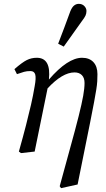

<svg xmlns="http://www.w3.org/2000/svg" viewBox="-20 -787 550 997"><path d="M78 0Q100 -78 115 -136.5Q130 -195 141 -243Q152 -291 160 -339Q168 -382 163 -400Q158 -418 138 -418Q119 -418 105 -414Q91 -410 68 -402L55 -428Q95 -463 119 -475Q143 -487 171 -487Q246 -487 234 -374Q332 -487 406 -487Q444 -487 465 -464.5Q486 -442 486 -402Q486 -383 485 -365Q484 -347 480 -322Q476 -297 468.5 -256.5Q461 -216 448 -151L383 171L297 190L290 180L342 -10Q372 -118 388.5 -184Q405 -250 412 -289.5Q419 -329 419 -356Q419 -383 405 -397Q391 -411 367 -411Q304 -411 227 -328L160 0L89 8ZM282 -560Q298 -602 314 -644Q330 -686 345 -728Q354 -750 365 -758.5Q376 -767 389 -767Q407 -767 418 -755.5Q429 -744 429 -730Q429 -717 424 -706Q419 -695 405 -677Q382 -644 358 -611Q334 -578 311 -545Z"/></svg>

Font: Source Serif Pro
Style: Italic
Weight: 400
Italic angle: -12°
Designer: Frank Grießhammer
Foundry: Adobe Systems Incorporated
Version: Version 3.001;hotconv 1.0.111;makeotfexe 2.5.65597